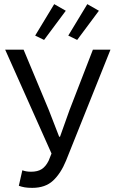

<svg xmlns="http://www.w3.org/2000/svg" viewBox="-20 -896 554 928"><path d="M136 12Q114 12 99.5 9.5Q85 7 71 2L88 -73Q96 -70 106 -68Q116 -66 130 -66Q162 -66 181.5 -78.5Q201 -91 215 -119L229 -154L5 -656H94L216 -364L266 -235H270L316 -364L429 -656H514L299 -119Q274 -58 236.5 -23Q199 12 136 12ZM150 -724 242 -876 298 -844 193 -703ZM310 -724 402 -876 458 -844 353 -703Z"/></svg>

Font: Giro Regular
Style: Regular
Weight: 400
Designer: Paul D. Hunt
Foundry: Adobe Systems Incorporated
Version: Version 1.000;PS 1.0;hotconv 1.0.88;makeotf.lib2.5.647800